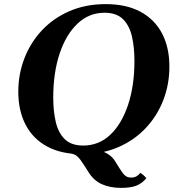

<svg xmlns="http://www.w3.org/2000/svg" viewBox="-20 -735 862 934"><path d="M663 106Q679 116 692 132Q670 158 642.5 168.5Q615 179 568 179Q517 179 476.5 161.5Q436 144 409 100Q385 61 371.5 43Q358 25 345.5 18.5Q333 12 312 10L469 0Q481 0 504.5 14Q528 28 543 54Q562 86 577.5 107.5Q593 129 618 129Q631 129 641.5 124Q652 119 663 106ZM494 -715Q595 -715 664 -677.5Q733 -640 768.5 -572Q804 -504 804 -411Q804 -324 774 -247Q744 -170 688 -111Q632 -52 554 -18.5Q476 15 379 15Q278 15 209 -22.5Q140 -60 104.5 -128.5Q69 -197 69 -289Q69 -375 99 -452Q129 -529 184.5 -588Q240 -647 318.5 -681Q397 -715 494 -715ZM385 -27Q461 -27 516.5 -79.5Q572 -132 603 -225Q634 -318 634 -439Q634 -504 622 -557Q610 -610 578.5 -641.5Q547 -673 488 -673Q413 -673 357 -620Q301 -567 270 -474Q239 -381 239 -260Q239 -196 251 -143Q263 -90 294.5 -58.5Q326 -27 385 -27Z"/></svg>

Font: Poltawski Nowy
Style: Bold Italic
Weight: 700
Italic angle: -12°
Designer: Adam Pótawski, Mateusz Machalski, Borys Kosmynka, Ania Wieluska
Foundry: Capitalics.wtf
Version: Version 1.001;gftools[0.9.25]